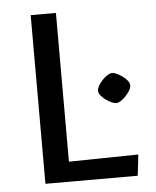

<svg xmlns="http://www.w3.org/2000/svg" viewBox="-47 -653 563 694"><g transform="rotate(-5 234.0 -306.0)"><path d="M308.6 -318.3Q308.6 -326.4 314.6 -336.9Q320.7 -347.3 329.6 -356.8Q338.6 -366.3 348 -372.2Q357.5 -378.1 364.4 -378.1Q371.7 -378.1 381.9 -373.4Q392.1 -368.8 402.2 -361.3Q412.3 -353.9 419.4 -345.2Q426.4 -336.5 426.4 -327.4Q426.4 -319.1 420.3 -309.1Q414.1 -299.1 405.4 -289.7Q396.7 -280.2 387.2 -274.3Q377.7 -268.3 370.4 -268.3Q363.8 -268.3 353.2 -273Q342.6 -277.7 332.5 -285.3Q322.5 -292.8 315.5 -301.5Q308.6 -310.3 308.6 -318.3ZM90 0V-612H181.6V-72.3L433.7 -76.3L424.9 0Z"/></g></svg>

Font: Ancizar Sans Thin
Style: Regular
Weight: 100
Designer: Cesar Puertas, Viviana Monsalve, Julian Moncada, Julian Prieto, Jose Castro, Mariel Hernandez, Felipe Aragon, Sara Alarc
Version: Version 8.100